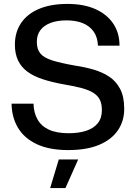

<svg xmlns="http://www.w3.org/2000/svg" viewBox="-20 -757 693 980"><path d="M328 9Q232 9 168 -21Q104 -51 72 -104.5Q40 -158 39 -228H151Q152 -182 171.5 -147.5Q191 -113 230 -95Q269 -77 331 -77Q382 -77 420 -89.5Q458 -102 479 -128Q500 -154 500 -195Q500 -226 490 -247Q480 -268 457.5 -282.5Q435 -297 398.5 -307Q362 -317 308 -326Q246 -337 198.5 -352.5Q151 -368 119.5 -391.5Q88 -415 72 -449Q56 -483 56 -529Q56 -593 88 -640Q120 -687 180 -712Q240 -737 324 -737Q408 -737 467 -710.5Q526 -684 558 -636.5Q590 -589 590 -524H480Q478 -568 457.5 -596.5Q437 -625 402 -639Q367 -653 320 -653Q272 -653 238 -640Q204 -627 186 -603Q168 -579 168 -543Q168 -506 186 -484Q204 -462 247 -448.5Q290 -435 364 -422Q412 -415 457 -402Q502 -389 537 -366Q572 -343 593 -303.5Q614 -264 614 -201Q614 -139 581.5 -91.5Q549 -44 485.5 -17.5Q422 9 328 9ZM236 203 280 57H379L314 203Z"/></svg>

Font: Mona Sans ExtraLight Medium
Style: Regular
Weight: 500
Version: Version 2.000